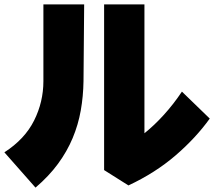

<svg xmlns="http://www.w3.org/2000/svg" viewBox="-20 -771 980 876"><path d="M0 -76Q93 -136 135.5 -221Q178 -306 178 -401V-751H364L361 -401Q360 -332 348.5 -267Q337 -202 311.5 -141Q286 -80 244.5 -23.5Q203 33 142 85ZM455 5V-751H639V-163Q684 -199 728 -247.5Q772 -296 810 -353L937 -230Q873 -141 780.5 -61.5Q688 18 566 75Z"/></svg>

Font: OA Gothic ExtraBold
Style: Regular
Weight: 800
Designer: Choi Chi-young, Lee Jaesang, Lee Juhyun, Han Dohee
Foundry: DDUNGSANG CORP.
Version: Version 1.000;Build 20210203